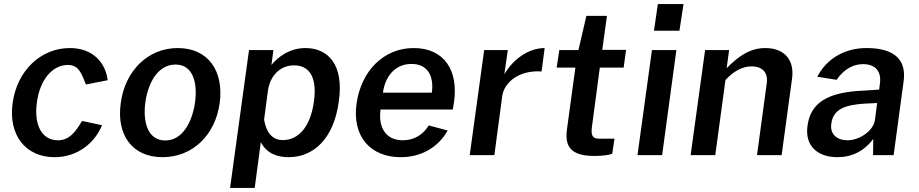

<svg xmlns="http://www.w3.org/2000/svg" viewBox="-20 -762 4515 943"><path d="M323 -526C181 -526 64 -416 42 -256C20 -97 107 10 248 10C362 10 446 -61 481 -147L383 -168C353 -118 322 -73 265 -73C186 -73 146 -147 161 -258C175 -367 235 -443 314 -443C367 -443 381 -400 402 -347L509 -368C499 -451 439 -526 323 -526Z M778 10C927 10 1038 -100 1059 -256C1080 -413 1003 -526 853 -526C708 -526 594 -416 573 -255C551 -99 630 10 778 10ZM792 -72C704 -72 681 -166 694 -260C707 -354 755 -445 842 -445C928 -445 951 -355 938 -260C925 -166 878 -72 792 -72Z M1110 161H1231L1261 -64C1292 -4 1348 10 1398 10C1520 10 1620 -81 1644 -264C1670 -441 1594 -526 1480 -526C1397 -526 1340 -476 1313 -443L1323 -516H1203ZM1369 -74C1320 -74 1289 -107 1277 -174L1296 -317C1307 -392 1357 -441 1424 -441C1489 -441 1540 -397 1522 -264C1504 -134 1443 -74 1369 -74Z M1849 -224H2204L2210 -262C2232 -417 2161 -526 2012 -526C1862 -526 1753 -411 1731 -252C1709 -90 1801 10 1948 10C2045 10 2129 -34 2179 -121L2086 -146C2058 -101 2015 -73 1958 -73C1875 -73 1837 -136 1849 -224ZM1861 -307C1870 -380 1916 -448 2001 -448C2081 -448 2112 -388 2101 -307Z M2287 0H2408L2447 -292C2456 -353 2524 -419 2640 -411L2655 -526C2575 -526 2498 -469 2457 -397L2474 -516H2358Z M3043 -430 3055 -517H2938L2961 -684H2860L2821 -516H2727L2714 -430H2806L2765 -130C2753 -46 2779 4 2900 4C2939 4 2974 -1 2987 -7L2998 -81H2922C2895 -81 2881 -91 2887 -137L2926 -430Z M3337 -742H3211L3192 -611H3317ZM3302 -516H3182L3111 0H3232Z M3372 0H3493L3543 -369C3583 -412 3625 -436 3672 -436C3725 -436 3753 -405 3746 -354L3698 0H3819L3870 -375C3883 -466 3834 -526 3739 -526C3669 -526 3612 -492 3549 -427L3561 -516H3443Z M4093 10C4164 10 4225 -20 4269 -80L4268 0H4369L4418 -362C4432 -462 4381 -526 4236 -526C4124 -526 4038 -470 3994 -385L4089 -370C4127 -425 4173 -447 4219 -447C4279 -447 4309 -412 4302 -354L4298 -322L4223 -317C4045 -310 3961 -258 3946 -144C3932 -46 3995 10 4093 10ZM4143 -73C4091 -73 4055 -103 4063 -155C4072 -228 4135 -247 4226 -253L4288 -256L4277 -171C4269 -120 4202 -73 4143 -73Z"/></svg>

Font: United Sans SemiBold
Style: Italic
Weight: 600
Italic angle: -8°
Designer: Pablo Impallari, Rodrigo Fuenzalida (Modified by Dan O. Williams)
Version: Version 1.000;PS 001.000;hotconv 1.0.88;makeotf.lib2.5.64775